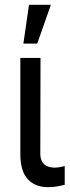

<svg xmlns="http://www.w3.org/2000/svg" viewBox="-20 -771 289 798"><path d="M148.4 -530.3 147.5 -132.8Q147.5 -110.4 156.2 -97.2Q165 -84 178.7 -79.1Q192.4 -74.2 209 -74.2Q220.7 -74.2 242.2 -79.1Q248 -81.1 249 -81.1V-2.9Q233.4 1 217.3 3.9Q201.2 6.8 178.7 6.8Q126 6.8 95.2 -26.4Q64.5 -59.6 64.5 -131.8V-530.3ZM100.6 -751H191.4L134.8 -589.8H77.1Z"/></svg>

Font: WEMIX Pretendard Variable
Style: Regular
Weight: 400
Designer: Base glyphs from Inter by Rasmus Andersson; Hangeul glyphs from Noto Sans CJK(Source Han Sans) by Jang Soo-young and Kan
Foundry: Kil Hyung-jin
Version: Version 1.000;Glyphs 3.2 (3208)